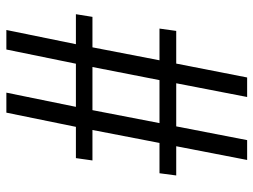

<svg xmlns="http://www.w3.org/2000/svg" viewBox="-116 -670 792 600"><g transform="rotate(-90 280.0 -370.0)"><path d="M80.1 6.3 123 -215.3H31.7L38.6 -267.6H133.3L173.8 -477.1H78.6L85.9 -528.8H183.6L228 -746.1H290.5L246.1 -528.8H380.9L425.3 -746.1H486.3L441.9 -528.8H535.6L527.3 -477.1H432.1L391.6 -267.6H490.7L483.4 -215.3H381.3L337.9 6.3H276.9L319.8 -215.3H185.1L142.1 6.3ZM195.3 -267.6H329.6L370.6 -477.1H235.8Z"/></g></svg>

Font: Comme Medium
Style: Regular
Weight: 500
Version: Version 1.000;gftools[0.9.27]